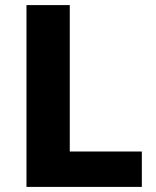

<svg xmlns="http://www.w3.org/2000/svg" viewBox="-20 -827 613 754"><path d="M84 -93V-807H254V-232H537V-93Z"/></svg>

Font: Noto Sans Telugu UI ExtraBold
Style: Regular
Weight: 800
Designer: Jelle Bosma - Monotype Design Team
Foundry: Monotype Imaging Inc.
Version: Version 2.005; ttfautohint (v1.8.4.7-5d5b)